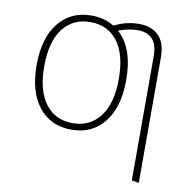

<svg xmlns="http://www.w3.org/2000/svg" viewBox="-81 -614 910 896"><g transform="rotate(10 374.0 -165.5)"><path d="M507 -531Q567 -531 600.5 -497Q634 -463 634 -396V200L600 194V-395Q600 -501 506 -501Q462 -501 415 -483Q493 -414 493 -262Q493 -134 436 -62Q379 10 281 10Q182 10 125.5 -61.5Q69 -133 69 -259Q69 -387 126.5 -459Q184 -531 282 -531Q343 -531 390 -502Q445 -531 507 -531ZM458 -262Q458 -377 411.5 -438.5Q365 -500 282 -500Q199 -500 152 -438Q105 -376 105 -259Q105 -145 151.5 -83Q198 -21 281 -21Q363 -21 410.5 -83Q458 -145 458 -262Z"/></g></svg>

Font: Fira Sans UltraLight
Style: Regular
Weight: 200
Designer: Carrois Corporate & Edenspiekermann AG
Foundry: Carrois Corporate GbR & Edenspiekermann AG
Version: Version 4.106;PS 004.106;hotconv 1.0.70;makeotf.lib2.5.58329